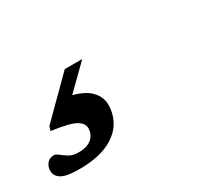

<svg xmlns="http://www.w3.org/2000/svg" viewBox="-58 -153 617 528"><g transform="rotate(-30 250.0 111.0)"><path d="M71 240.5Q32 240.5 16 231Q0 221.5 0 204Q0 191 8 181.5Q16 172 29 172Q36 172 44.2 178.8Q52.5 185.5 64 192.5Q75.5 199.5 93 199.5Q121 199.5 135.2 187Q149.5 174.5 149.5 154.5Q149.5 139 130.5 128.2Q111.5 117.5 55.5 110L59.5 96.5L174.5 -18H230L116 94L126 47.5Q185 58 207.2 78.8Q229.5 99.5 229.5 126.5Q229.5 158.5 212.5 184.5Q195.5 210.5 160.5 225.5Q125.5 240.5 71 240.5Z"/></g></svg>

Font: Newsreader 9pt SemiBold
Style: Italic
Weight: 600
Italic angle: -17°
Designer: Hugues Gentile
Foundry: Production Type
Version: Version 1.003